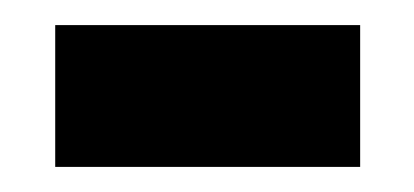

<svg xmlns="http://www.w3.org/2000/svg" viewBox="-20 -349 330 153"><path d="M24 -216V-329H267V-216Z"/></svg>

Font: Noto Serif Georgian SemiCondensed Extra
Style: Regular
Weight: 800
Width: 4
Designer: Monotype Design Team
Foundry: Monotype Imaging Inc.
Version: Version 1.901